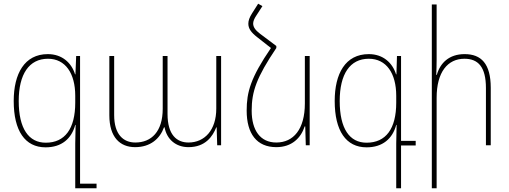

<svg xmlns="http://www.w3.org/2000/svg" viewBox="-20 -784 2746 1036"><path d="M386 232H501V207H412V-482H391L387 -383H385C366 -445 315 -492 238 -492C112 -492 54 -386 54 -239C54 -78 115 11 226 11C313 11 366 -36 386 -110H388C387 -79 386 -35 386 -9ZM227 -14C135 -14 81 -90 81 -239C81 -384 137 -467 239 -467C333 -467 386 -388 386 -267V-230C386 -89 330 -14 227 -14Z M709 10C792 10 843 -36 865 -97H868C880 -32 929 10 997 10C1089 10 1128 -49 1147 -97H1149L1152 0H1173V-482H1147V-198C1147 -82 1084 -15 997 -15C934 -15 884 -56 884 -169V-482H858V-197C858 -74 797 -15 710 -15C646 -15 596 -58 596 -163V-482H570V-162C570 -44 627 10 709 10Z M1471 -536 1383 -602C1358 -621 1346 -638 1346 -657C1346 -669 1352 -684 1363 -700L1396 -751L1373 -764L1340 -712C1326 -690 1320 -673 1320 -656C1320 -630 1335 -609 1367 -584L1442 -525C1332 -364 1311 -287 1311 -187C1311 -63 1365 10 1471 10C1555 10 1604 -40 1624 -102H1627L1630 0H1651V-482H1625V-226C1625 -86 1563 -15 1471 -15C1385 -15 1338 -80 1338 -187C1338 -290 1364 -366 1471 -525Z M2118 232H2144V1H2223V-24H2144V-482H2122L2119 -383H2117C2098 -445 2047 -492 1970 -492C1843 -492 1786 -386 1786 -239C1786 -78 1847 11 1958 11C2045 11 2098 -36 2118 -110H2120C2119 -79 2118 -35 2118 -9ZM1958 -14C1866 -14 1813 -90 1813 -239C1813 -384 1868 -467 1970 -467C2065 -467 2118 -388 2118 -267V-230C2118 -89 2062 -14 1958 -14Z M2336 -760H2310V232H2336V-256C2336 -396 2396 -467 2486 -467C2560 -467 2602 -423 2602 -309V0H2628V-310C2628 -441 2576 -492 2487 -492C2403 -492 2355 -444 2337 -380H2334C2335 -409 2336 -432 2336 -462Z"/></svg>

Font: Noto Sans Armenian SemiCondensed Thin
Style: Regular
Weight: 100
Width: 4
Designer: Monotype Design Team
Foundry: Monotype Imaging Inc.
Version: Version 2.008